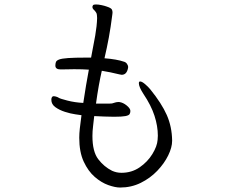

<svg xmlns="http://www.w3.org/2000/svg" viewBox="-20 -785 1040 860"><path d="M751 -154Q751 -125 733.5 -89Q716 -53 684.5 -20Q653 13 610.5 34Q568 55 518 55Q496 55 465 44Q434 33 404.5 7.5Q375 -18 355 -61Q335 -104 335 -168Q335 -187 337.5 -209.5Q340 -232 345 -269Q339 -270 317.5 -273Q296 -276 271 -284Q246 -292 228 -305Q210 -318 210 -338Q210 -349 216 -353Q217 -354 221 -354Q226 -354 233.5 -351.5Q241 -349 243 -347Q249 -343 282 -334.5Q315 -326 353 -324Q359 -366 365.5 -403Q372 -440 378 -473Q364 -474 348 -474.5Q332 -475 312 -475Q299 -475 284 -474.5Q269 -474 252 -474Q228 -474 228 -491Q228 -500 230.5 -507Q233 -514 245 -518.5Q257 -523 285.5 -525Q314 -527 366 -527H388Q399 -582 406.5 -625.5Q414 -669 415 -704Q415 -710 414 -718.5Q413 -727 409 -731Q406 -736 400 -741.5Q394 -747 394 -754Q394 -758 397 -762Q400 -765 410 -765Q421 -765 435 -762Q449 -759 457 -756Q470 -752 477 -747Q484 -742 484 -728Q484 -726 483.5 -723.5Q483 -721 483 -719Q476 -663 467.5 -617Q459 -571 448 -524Q475 -522 497.5 -518Q520 -514 534 -509Q543 -507 548.5 -499.5Q554 -492 554 -484Q554 -483 553.5 -481.5Q553 -480 553 -478Q547 -450 525 -450Q522 -450 514 -452Q493 -457 474.5 -461Q456 -465 436 -468Q429 -437 422.5 -401Q416 -365 410 -321H440Q457 -321 468.5 -321Q480 -321 483 -322Q490 -324 496.5 -326Q503 -328 510 -328H514Q531 -326 547.5 -312.5Q564 -299 564 -288Q564 -280 560.5 -274Q557 -268 541.5 -265Q526 -262 491 -262Q471 -262 447.5 -263Q424 -264 402 -265L397 -221Q394 -197 394 -176Q394 -106 420 -72Q446 -38 482 -20Q502 -11 524 -11Q570 -11 605.5 -35.5Q641 -60 662.5 -95Q684 -130 686 -159Q686 -164 686.5 -168.5Q687 -173 687 -177Q687 -220 672 -266.5Q657 -313 622 -365Q602 -396 602 -412Q602 -420 607 -420H608Q616 -420 630 -408Q644 -396 653 -385Q704 -322 727 -270Q750 -218 751 -156Z"/></svg>

Font: Moon Stars Kai HW
Style: Regular
Weight: 400
Designer: GuiWonder
Version: Version 1.101